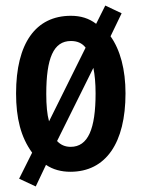

<svg xmlns="http://www.w3.org/2000/svg" viewBox="-20 -610 512 693"><path d="M433 -273C433 -359 414 -430 379 -479L419 -562L360 -590L327 -524C301 -544 271 -553 236 -553C109 -553 38 -454 38 -273C38 -184 55 -115 96 -59L49 35L109 63L146 -15C171 2 201 10 234 10C362 10 433 -94 433 -273ZM147 -271C147 -400 173 -462 236 -462C258 -462 276 -455 289 -438L157 -172C150 -197 147 -230 147 -271ZM325 -273C325 -145 298 -80 235 -80C215 -80 199 -87 186 -101L317 -365C322 -341 325 -310 325 -273Z"/></svg>

Font: Noto Sans Armenian ExtraCondensed SemiBold
Style: Regular
Weight: 600
Width: 2
Designer: Monotype Design Team
Foundry: Monotype Imaging Inc.
Version: Version 2.008